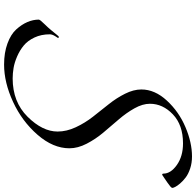

<svg xmlns="http://www.w3.org/2000/svg" viewBox="-30 -896 960 940"><g transform="rotate(90 450.0 -426.0)"><path d="M76 -136Q76 -142 100 -166Q114 -180 128.5 -197.5Q143 -215 150.5 -224.5Q158 -234 160 -234Q166 -234 166 -230L157 -216Q148 -201 148 -190Q148 -148 163.5 -115Q179 -82 202.5 -62.5Q226 -43 256 -30Q286 -17 312.5 -12.5Q339 -8 364 -8Q479 -8 551.5 -81Q624 -154 624 -228Q624 -272 603 -317Q582 -362 551.5 -401Q521 -440 490.5 -478Q460 -516 439 -558Q418 -600 418 -638Q418 -704 472.5 -763Q527 -822 602.5 -854Q678 -886 746 -886Q778 -886 805 -877Q832 -868 849 -855Q866 -842 878 -828Q890 -814 895 -804Q900 -794 900 -790Q900 -786 893 -780Q886 -774 873 -765Q860 -756 854 -752Q837 -740 836 -740Q830 -740 830 -746Q830 -782 787.5 -812Q745 -842 682 -842Q592 -842 540 -792.5Q488 -743 488 -680Q488 -644 510.5 -604Q533 -564 565 -527Q597 -490 629 -452Q661 -414 683.5 -370.5Q706 -327 706 -286Q706 -206 640 -130Q574 -54 479 -10Q384 34 296 34Q238 34 193 17.5Q148 1 124 -25.5Q100 -52 88 -80Q76 -108 76 -136Z"/></g></svg>

Font: Miama Nueva
Style: Medium
Weight: 400
Italic angle: -28°
Version: Version 1.0